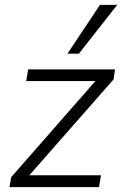

<svg xmlns="http://www.w3.org/2000/svg" viewBox="-20 -771 503 791"><path d="M19 0 26 -41 387 -453 390 -437H88L96 -485H454L448 -444L85 -31L82 -49H396L388 0ZM258 -550 392 -751H463L305 -550Z"/></svg>

Font: Nunito Sans 12pt Light
Style: Italic
Weight: 300
Italic angle: -9°
Designer: Vernon Adams
Foundry: Vernon Adams
Version: Version 3.101;gftools[0.9.27]